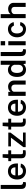

<svg xmlns="http://www.w3.org/2000/svg" viewBox="2438 -3222 793 5710"><g transform="rotate(-90 2835.0 -366.5)"><path d="M221 8C237 8 257 4 275 -3V-79L249 -80C208 -84 191 -109 191 -153V-743H71V-140C71 -66 87 8 221 8Z M473 -230H829V-267C829 -423 748 -527 596 -527C442 -527 352 -412 352 -253C352 -90 456 10 605 10C709 10 804 -47 825 -143L717 -151C698 -102 659 -81 602 -81C519 -81 473 -142 473 -230ZM473 -306C473 -372 515 -439 596 -439C676 -439 715 -381 715 -306Z M1220 -431V-518H1105V-685H1002L987 -517H899V-431H983V-130C983 -47 1016 4 1140 4C1184 4 1210 -1 1224 -7V-81H1150C1122 -81 1105 -91 1105 -137V-431Z M1315 0H1750V-80H1465L1747 -451V-517H1337V-438H1596L1315 -67Z M2160 -431V-518H2045V-685H1942L1927 -517H1839V-431H1923V-130C1923 -47 1956 4 2080 4C2124 4 2150 -1 2164 -7V-81H2090C2062 -81 2045 -91 2045 -137V-431Z M2368 -230H2724V-267C2724 -423 2643 -527 2491 -527C2337 -527 2247 -412 2247 -253C2247 -90 2351 10 2500 10C2604 10 2699 -47 2720 -143L2612 -151C2593 -102 2554 -81 2497 -81C2414 -81 2368 -142 2368 -230ZM2368 -306C2368 -372 2410 -439 2491 -439C2571 -439 2610 -381 2610 -306Z M2840 0H2962V-340C2962 -397 3017 -426 3075 -426C3132 -426 3174 -391 3174 -329V0H3296V-342C3296 -456 3211 -523 3115 -523C3032 -523 2989 -488 2959 -448V-517H2840Z M3619 10C3711 10 3765 -42 3786 -72L3794 0H3885V-743H3763V-460C3722 -508 3669 -527 3613 -527C3479 -527 3402 -420 3402 -256C3402 -87 3484 10 3619 10ZM3646 -80C3576 -80 3521 -131 3521 -259C3521 -383 3574 -436 3649 -436C3699 -436 3740 -410 3763 -345V-205C3763 -136 3713 -80 3646 -80Z M4174 8C4190 8 4210 4 4228 -3V-79L4202 -80C4161 -84 4144 -109 4144 -153V-743H4024V-140C4024 -66 4040 8 4174 8Z M4468 -743H4342V-611H4468ZM4466 -517H4344V0H4466Z M4825 -527C4680 -527 4581 -416 4581 -256C4581 -98 4681 10 4825 10C4940 10 5012 -62 5035 -158L4938 -168C4916 -123 4888 -79 4829 -79C4748 -79 4696 -148 4696 -258C4696 -367 4747 -433 4828 -433C4883 -433 4905 -395 4933 -347L5033 -357C5010 -451 4943 -527 4825 -527Z M5151 0H5273V-339C5273 -396 5327 -426 5385 -426C5442 -426 5484 -395 5484 -344V0H5606V-363C5606 -458 5525 -522 5425 -522C5343 -522 5297 -486 5271 -447V-743H5151Z"/></g></svg>

Font: United Sans SemiBold
Style: Regular
Weight: 600
Designer: Pablo Impallari, Rodrigo Fuenzalida (Modified by Dan O. Williams)
Version: Version 1.000;PS 001.000;hotconv 1.0.88;makeotf.lib2.5.64775